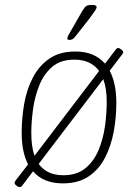

<svg xmlns="http://www.w3.org/2000/svg" viewBox="-20 -738 560 779"><path d="M60 21Q54 21 46.5 15Q39 9 39 3Q39 1 45 -8L94 -71Q68 -121 68 -199Q68 -258 78 -316Q88 -374 113 -422.5Q138 -471 180 -500Q222 -529 286 -529Q363 -529 406 -480L449 -536Q453 -543 460 -543Q465 -543 472.5 -537Q480 -531 480 -526Q480 -523 474 -515L425 -451Q452 -400 452 -321Q452 -262 441.5 -204.5Q431 -147 406.5 -99Q382 -51 340 -22.5Q298 6 235 6Q156 6 114 -43L71 14Q66 21 60 21ZM107 -198Q107 -143 120 -106L382 -450Q349 -496 281 -496Q226 -496 192 -467Q158 -438 139.5 -392Q121 -346 114 -294.5Q107 -243 107 -198ZM237 -27Q292 -27 326.5 -55.5Q361 -84 380 -129.5Q399 -175 406 -226.5Q413 -278 413 -325Q413 -379 399 -417L137 -73Q170 -27 237 -27ZM262 -576Q253 -576 253 -582Q253 -587 258.5 -597Q264 -607 270 -617L313 -692Q323 -709 330 -713.5Q337 -718 354 -718Q372 -718 372 -709Q372 -704 365 -693.5Q358 -683 340 -659L288 -593Q280 -582 274 -579Q268 -576 262 -576Z"/></svg>

Font: Asap Semi Condensed Semi Condensed Thin
Style: Italic
Weight: 100
Width: 4
Italic angle: -6°
Designer: Pablo Cosgaya
Foundry: Omnibus-Type
Version: Version 3.001; ttfautohint (v1.8.4.7-5d5b)